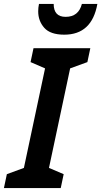

<svg xmlns="http://www.w3.org/2000/svg" viewBox="-56 -960 517 980"><path d="M441 -940H362Q345 -874 279 -874Q218 -874 218 -940H143Q139 -921 139 -902Q139 -853 170 -818Q201 -783 272 -783Q413 -783 441 -940ZM254 0 269 -71 194 -103 302 -611 390 -643 405 -714H115L100 -643L174 -611L66 -103L-21 -71L-36 0Z"/></svg>

Font: Noto Sans UI SemiCondensed
Style: Bold Italic
Weight: 700
Width: 4
Designer: Monotype Design Team
Foundry: Monotype Imaging Inc.
Version: 1.001